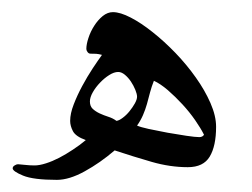

<svg xmlns="http://www.w3.org/2000/svg" viewBox="-20 -314 418 318"><path d="M337.9 -104Q337.9 -72.3 327.4 -54.7Q316.9 -37.1 291 -37.1Q261.7 -37.1 231.2 -45.9Q200.7 -54.7 169.9 -64.9Q146 -44.4 120.4 -30.3Q94.7 -16.1 74.2 -16.1Q35.2 -16.1 18.1 -23.2Q1 -30.3 1 -35.2Q1 -38.1 4.2 -40Q7.3 -42 9.8 -42Q11.7 -42 20.5 -41Q29.3 -40 37.1 -40Q45.4 -40 56.2 -43.5Q66.9 -46.9 78.1 -52.7Q89.4 -58.6 100.8 -66.2Q112.3 -73.7 122.1 -82Q105.5 -87.9 100.8 -96.7Q96.2 -105.5 96.2 -113.8Q96.2 -126 102.1 -141.1Q107.9 -156.2 116.2 -171.6Q124.5 -187 133.5 -200.7Q142.6 -214.4 148.9 -223.1Q143.6 -224.6 139.2 -224.9Q134.8 -225.1 129.9 -225.1Q127 -225.1 125 -227.8Q123 -230.5 123 -232.9Q123 -240.7 126.5 -251.2Q129.9 -261.7 136 -271.2Q142.1 -280.8 150.1 -287.4Q158.2 -293.9 167 -293.9Q179.2 -293.9 196.5 -284.9Q213.9 -275.9 232.9 -260.7Q252 -245.6 270.8 -226.1Q289.6 -206.5 304.4 -185.5Q319.3 -164.6 328.6 -143.3Q337.9 -122.1 337.9 -104ZM317.9 -90.8Q312.5 -101.6 303.2 -115Q293.9 -128.4 282.2 -141.1Q270.5 -153.8 258.1 -164.6Q245.6 -175.3 234.9 -180.2Q231 -170.4 228.5 -160.9Q226.1 -151.4 223.4 -141.8Q220.7 -132.3 216.8 -123.3Q212.9 -114.3 207 -106Q212.4 -103.5 226.8 -100.3Q241.2 -97.2 257.6 -94.2Q273.9 -91.3 288.8 -89.1Q303.7 -86.9 310.1 -86.9Q315.4 -86.9 317.9 -90.8ZM207 -153.8Q207 -158.2 204.1 -165.3Q201.2 -172.4 196.8 -179Q192.4 -185.5 186.8 -190.2Q181.2 -194.8 175.8 -194.8Q168.9 -194.8 160.9 -189.7Q152.8 -184.6 145.8 -177.2Q138.7 -169.9 133.8 -161.4Q128.9 -152.8 128.9 -146Q128.9 -138.2 133.5 -133.8Q138.2 -129.4 145 -126.2Q151.9 -123 159.4 -120.6Q167 -118.2 172.9 -113.8Q177.2 -114.3 183.3 -118.9Q189.5 -123.5 194.6 -129.9Q199.7 -136.2 203.4 -142.8Q207 -149.4 207 -153.8Z"/></svg>

Font: Scheherazade Rohingya
Style: Regular
Weight: 400
Designer: SIL International
Foundry: SIL International
Version: Version 2.000 (build 440/429)